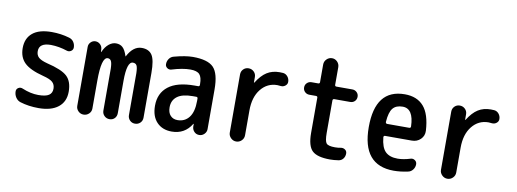

<svg xmlns="http://www.w3.org/2000/svg" viewBox="-57 -1012 3615 1343"><g transform="rotate(10 1750.0 -340.0)"><path d="M242.2 -217.8Q147.5 -242.2 107.9 -280.8Q68.4 -319.3 68.4 -384.8Q68.4 -454.1 114.3 -492.2Q160.2 -530.3 250 -530.3Q315.4 -530.3 375 -512.7Q396.5 -506.8 408.2 -489.3Q419.9 -471.7 419.9 -450.2Q419.9 -433.6 405.8 -424.3Q391.6 -415 376 -419.9Q317.4 -439.5 259.8 -440.4Q175.8 -440.4 175.8 -381.8Q175.8 -353.5 193.4 -337.4Q210.9 -321.3 254.9 -309.6Q362.3 -284.2 400.4 -248Q438.5 -211.9 438.5 -139.6Q438.5 -68.4 389.2 -29.3Q339.8 9.8 250 9.8Q178.7 9.8 119.1 -8.8Q97.7 -15.6 85 -35.2Q72.3 -54.7 72.3 -78.1Q72.3 -94.7 86.4 -103.5Q100.6 -112.3 117.2 -105.5Q176.8 -80.1 232.4 -80.1Q284.2 -80.1 307.1 -95.2Q330.1 -110.4 330.1 -141.6Q330.1 -170.9 311.5 -188Q293 -205.1 242.2 -217.8Z M514.6 -52.7V-471.7Q514.6 -491.2 528.8 -505.4Q543 -519.5 562 -519.5Q581.1 -519.5 595.7 -505.9Q610.4 -492.2 611.3 -471.7L612.3 -454.1Q612.3 -452.1 613.3 -452.1Q615.2 -452.1 615.2 -454.1Q630.9 -490.2 655.3 -510.3Q679.7 -530.3 706.1 -530.3Q735.4 -530.3 753.9 -513.2Q772.5 -496.1 786.1 -454.1Q786.1 -452.1 788.1 -452.1Q789.1 -452.1 789.1 -454.1Q829.1 -530.3 889.6 -530.3Q940.4 -530.3 962.9 -495.6Q985.4 -460.9 985.4 -370.1V-51.8Q985.4 -29.3 970.2 -14.6Q955.1 0 933.1 0Q911.1 0 896.5 -15.1Q881.8 -30.3 881.8 -51.8V-349.6Q880.9 -389.6 873 -403.8Q865.2 -418 845.7 -418Q802.7 -418 802.7 -280.3V-51.8Q802.7 -29.3 788.6 -14.6Q774.4 0 752.4 0Q730.5 0 715.3 -15.1Q700.2 -30.3 700.2 -51.8V-349.6Q699.2 -388.7 691.4 -403.3Q683.6 -418 667 -418Q622.1 -418 622.1 -250V-52.7Q622.1 -30.3 606 -15.1Q589.8 0 567.9 0Q545.9 0 530.3 -15.6Q514.6 -31.2 514.6 -52.7Z M1297.9 -259.8Q1224.6 -259.8 1188.5 -232.4Q1152.3 -205.1 1152.3 -155.3Q1152.3 -117.2 1171.4 -96.7Q1190.4 -76.2 1221.7 -76.2Q1273.4 -76.2 1303.7 -115.2Q1334 -154.3 1334 -232.4V-249Q1334 -259.8 1323.2 -259.8ZM1195.3 9.8Q1128.9 9.8 1089.4 -31.7Q1049.8 -73.2 1049.8 -148.4Q1049.8 -237.3 1112.3 -286.1Q1174.8 -335 1297.9 -335H1323.2Q1334 -335 1334 -345.7V-351.6Q1334 -400.4 1315.4 -420.4Q1296.9 -440.4 1250 -440.4Q1195.3 -440.4 1119.1 -417Q1102.5 -412.1 1088.9 -421.9Q1075.2 -431.6 1075.2 -448.2Q1075.2 -469.7 1087.4 -486.8Q1099.6 -503.9 1120.1 -508.8Q1200.2 -530.3 1252 -530.3Q1358.4 -530.3 1399.4 -487.8Q1440.4 -445.3 1440.4 -332V-49.8Q1440.4 -30.3 1425.3 -15.1Q1410.2 0 1389.6 0Q1368.2 0 1354 -14.6Q1339.8 -29.3 1338.9 -49.8V-69.3Q1338.9 -70.3 1337.9 -70.3Q1335.9 -70.3 1335.9 -69.3Q1288.1 9.8 1195.3 9.8Z M1597.7 -53.7V-466.8Q1597.7 -489.3 1612.8 -504.4Q1627.9 -519.5 1649.9 -519.5Q1671.9 -519.5 1687.5 -504.4Q1703.1 -489.3 1703.1 -466.8V-427.7H1704.1H1706.1Q1740.2 -482.4 1778.3 -506.3Q1816.4 -530.3 1868.2 -530.3Q1884.8 -530.3 1892.6 -529.3Q1912.1 -527.3 1925.3 -511.2Q1938.5 -495.1 1938.5 -473.6Q1938.5 -457 1924.3 -445.8Q1910.2 -434.6 1891.6 -436.5Q1883.8 -437.5 1868.2 -438.5Q1796.9 -438.5 1751.5 -381.8Q1706.1 -325.2 1706.1 -230.5V-53.7Q1706.1 -31.2 1689.9 -15.6Q1673.8 0 1651.9 0Q1629.9 0 1613.8 -16.1Q1597.7 -32.2 1597.7 -53.7Z M2099.6 -411.1Q2081.1 -411.1 2067.9 -423.8Q2054.7 -436.5 2054.7 -455.6Q2054.7 -474.6 2067.9 -487.3Q2081.1 -500 2099.6 -500H2146.5Q2158.2 -500 2158.2 -510.7V-635.7Q2158.2 -658.2 2174.3 -674.3Q2190.4 -690.4 2212.4 -690.4Q2234.4 -690.4 2250 -674.3Q2265.6 -658.2 2265.6 -635.7V-510.7Q2265.6 -500 2277.3 -500H2389.6Q2408.2 -500 2421.4 -487.3Q2434.6 -474.6 2434.6 -455.6Q2434.6 -436.5 2421.9 -423.8Q2409.2 -411.1 2389.6 -411.1H2277.3Q2266.6 -411.1 2265.6 -400.4V-169.9Q2265.6 -111.3 2278.8 -95.7Q2292 -80.1 2339.8 -80.1Q2362.3 -80.1 2380.9 -84Q2397.5 -86.9 2411.1 -77.6Q2424.8 -68.4 2424.8 -50.8Q2424.8 -29.3 2412.6 -13.7Q2400.4 2 2379.9 4.9Q2347.7 9.8 2320.3 9.8Q2229.5 9.8 2193.8 -23.9Q2158.2 -57.6 2158.2 -150.4V-400.4Q2158.2 -411.1 2146.5 -411.1Z M2757.8 -442.4Q2710.9 -442.4 2688 -414.6Q2665 -386.7 2660.2 -317.4Q2660.2 -305.7 2670.9 -304.7H2828.1Q2838.9 -304.7 2838.9 -316.4Q2835 -442.4 2757.8 -442.4ZM2772.5 9.8Q2548.8 9.8 2548.3 -260.3Q2547.9 -530.3 2757.8 -530.3Q2844.7 -530.3 2892.1 -476.1Q2939.5 -421.9 2946.3 -304.7Q2948.2 -268.6 2923.3 -244.1Q2898.4 -219.7 2861.3 -219.7H2670.9Q2666 -219.7 2663.1 -215.8Q2660.2 -211.9 2661.1 -208Q2668 -136.7 2697.8 -107.4Q2727.5 -78.1 2785.2 -78.1Q2825.2 -78.1 2876 -93.8Q2891.6 -98.6 2905.8 -88.9Q2919.9 -79.1 2919.9 -61.5Q2919.9 -40 2906.7 -22.9Q2893.6 -5.9 2874 -2Q2820.3 9.8 2772.5 9.8Z M3097.7 -53.7V-466.8Q3097.7 -489.3 3112.8 -504.4Q3127.9 -519.5 3149.9 -519.5Q3171.9 -519.5 3187.5 -504.4Q3203.1 -489.3 3203.1 -466.8V-427.7H3204.1H3206.1Q3240.2 -482.4 3278.3 -506.3Q3316.4 -530.3 3368.2 -530.3Q3384.8 -530.3 3392.6 -529.3Q3412.1 -527.3 3425.3 -511.2Q3438.5 -495.1 3438.5 -473.6Q3438.5 -457 3424.3 -445.8Q3410.2 -434.6 3391.6 -436.5Q3383.8 -437.5 3368.2 -438.5Q3296.9 -438.5 3251.5 -381.8Q3206.1 -325.2 3206.1 -230.5V-53.7Q3206.1 -31.2 3189.9 -15.6Q3173.8 0 3151.9 0Q3129.9 0 3113.8 -16.1Q3097.7 -32.2 3097.7 -53.7Z"/></g></svg>

Font: Rounded-X Mgen+ 2m medium
Style: Regular
Weight: 500
Designer: [Source Han Sans]
Ryoko NISHIZUKA  (kana & ideographs); Paul D. Hunt (Latin, Greek & Cyrillic); Wenlong ZHANG  (bopomofo
Version: Version 1.059.20150602